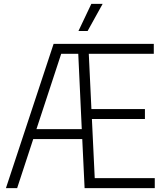

<svg xmlns="http://www.w3.org/2000/svg" viewBox="-20 -965 833 985"><path d="M10.5 0 255 -740H769V-689H435.5L449 -405.5H723.5V-354.5H451.5L466 -51H774V0H414L402 -251.5H150.5L68 0ZM294 -689 167 -302.5H399.5L381.5 -689ZM382.5 -806 448.5 -945H506.5L429.5 -806Z"/></svg>

Font: Encode Sans Condensed Light
Style: Regular
Weight: 300
Width: 3
Designer: Multiple Designers
Foundry: Impallari Type
Version: Version 3.000; ttfautohint (v1.8.3) -l 8 -r 50 -G 200 -x 14 